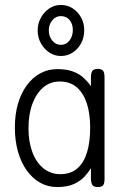

<svg xmlns="http://www.w3.org/2000/svg" viewBox="-20 -745 502 775"><path d="M375 10Q360 10 354 3Q348 -4 347 -22V-66Q338 -51 322.5 -33.5Q307 -16 280 -3Q253 10 211 10Q173 10 142 -7.5Q111 -25 88 -57Q65 -89 52.5 -133Q40 -177 40 -231Q40 -283 52.5 -326Q65 -369 88 -400.5Q111 -432 142.5 -449Q174 -466 211 -466Q248 -466 273 -457Q298 -448 315.5 -432.5Q333 -417 347 -397V-431Q347 -451 353 -459Q359 -467 375 -467Q385 -467 391 -463.5Q397 -460 399.5 -452.5Q402 -445 402 -431V-22Q402 -11 399.5 -3.5Q397 4 391 7Q385 10 375 10ZM223 -42Q266 -42 292.5 -65.5Q319 -89 331.5 -131Q344 -173 344 -229Q344 -286 330.5 -327.5Q317 -369 290 -392.5Q263 -416 221 -416Q183 -416 155 -392.5Q127 -369 111 -326.5Q95 -284 95 -227Q95 -172 111 -130Q127 -88 156 -65Q185 -42 223 -42ZM226 -519Q200 -519 179 -533Q158 -547 145 -570.5Q132 -594 132 -622Q132 -650 145 -673.5Q158 -697 179 -711Q200 -725 225 -725Q252 -725 273 -711.5Q294 -698 307 -675Q320 -652 320 -623Q320 -594 307.5 -570.5Q295 -547 273.5 -533Q252 -519 226 -519ZM226 -564Q247 -564 260.5 -581.5Q274 -599 274 -624Q274 -648 261 -664Q248 -680 225 -680Q205 -680 191 -663Q177 -646 177 -623Q177 -598 191 -581Q205 -564 226 -564Z"/></svg>

Font: Fredoka SemiCondensed Light
Style: Regular
Weight: 300
Width: 4
Designer: Ben Nathan
Foundry: Milena B. Brandão, Ben Nathan
Version: Version 2.001